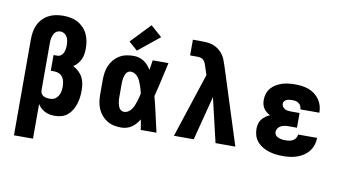

<svg xmlns="http://www.w3.org/2000/svg" viewBox="-91 -1012 2582 1441"><g transform="rotate(10 1200.0 -291.5)"><path d="M83 205V-525Q83 -554 87.5 -582.5Q92 -611 104 -637Q116 -663 136 -684Q156 -705 181 -718.5Q206 -732 234.5 -737.5Q263 -743 292 -743Q320 -743 348 -738Q376 -733 401 -720Q426 -707 446 -686.5Q466 -666 478.5 -640.5Q491 -615 496 -587Q501 -559 501 -531Q501 -510 498 -488.5Q495 -467 486 -447.5Q477 -428 463 -411.5Q449 -395 431 -384Q454 -372 473.5 -354Q493 -336 505 -313Q517 -290 521 -264Q525 -238 525 -212Q525 -186 521.5 -160Q518 -134 510 -109.5Q502 -85 488.5 -62.5Q475 -40 455 -23Q435 -6 409.5 1Q384 8 358 8Q339 8 320 4.5Q301 1 284 -7.5Q267 -16 252.5 -29Q238 -42 228 -59V205ZM297 -112Q310 -112 322.5 -115Q335 -118 345 -126Q355 -134 362 -145Q369 -156 373 -168Q377 -180 378.5 -192.5Q380 -205 380 -218Q380 -236 376.5 -254.5Q373 -273 362.5 -288.5Q352 -304 335 -312Q318 -320 300 -320H271V-440H300Q315 -440 327 -449Q339 -458 345 -471Q351 -484 353.5 -499Q356 -514 356 -528Q356 -544 353.5 -560.5Q351 -577 343.5 -591Q336 -605 322 -614Q308 -623 292 -623Q281 -623 270.5 -619Q260 -615 252.5 -607Q245 -599 240.5 -589Q236 -579 233 -568.5Q230 -558 229 -547Q228 -536 228 -525V-161L229 -158Q229 -147 235.5 -137Q242 -127 252.5 -121.5Q263 -116 274.5 -114Q286 -112 297 -112Z M865 8Q837 8 809.5 2.5Q782 -3 758 -17.5Q734 -32 715.5 -53.5Q697 -75 686 -101Q675 -127 671 -154.5Q667 -182 667 -210V-320Q667 -348 671 -375.5Q675 -403 686 -429Q697 -455 715.5 -476.5Q734 -498 758 -512.5Q782 -527 809.5 -532.5Q837 -538 865 -538Q886 -538 906 -532.5Q926 -527 943.5 -515.5Q961 -504 974.5 -488.5Q988 -473 999 -455Q1002 -474 1005 -492.5Q1008 -511 1011 -530H1131Q1116 -465 1101.5 -399Q1087 -333 1070 -268Q1088 -201 1102.5 -134Q1117 -67 1133 0H1013Q1010 -20 1007 -39.5Q1004 -59 1000 -78Q989 -60 975.5 -44Q962 -28 944.5 -16Q927 -4 906.5 2Q886 8 865 8ZM865 -112Q882 -112 896.5 -121Q911 -130 921 -143.5Q931 -157 937.5 -172.5Q944 -188 949 -204Q954 -220 958.5 -236Q963 -252 966 -268Q963 -284 958.5 -299.5Q954 -315 948.5 -330.5Q943 -346 936.5 -360.5Q930 -375 920 -388Q910 -401 895.5 -409.5Q881 -418 865 -418Q855 -418 845.5 -413Q836 -408 830.5 -399.5Q825 -391 821.5 -381Q818 -371 816 -361Q814 -351 813 -340.5Q812 -330 812 -320V-210Q812 -200 813 -189.5Q814 -179 816 -169Q818 -159 821.5 -149Q825 -139 830.5 -130.5Q836 -122 845.5 -117Q855 -112 865 -112ZM881 -581 815 -639 957 -788 1043 -712Z M1266 0 1427 -491 1408 -549Q1404 -562 1399 -575Q1394 -588 1385 -598Q1376 -608 1362.5 -611.5Q1349 -615 1335 -615H1281V-735H1335Q1359 -735 1383 -733.5Q1407 -732 1430 -725Q1453 -718 1472.5 -704Q1492 -690 1507 -671.5Q1522 -653 1531 -630.5Q1540 -608 1547 -586L1734 0H1583L1504 -337L1417 0Z M2098 8Q2071 8 2044.5 5Q2018 2 1992.5 -5.5Q1967 -13 1943.5 -26.5Q1920 -40 1902 -60Q1884 -80 1875.5 -105.5Q1867 -131 1867 -158Q1867 -177 1871.5 -196Q1876 -215 1887.5 -230.5Q1899 -246 1915 -257.5Q1931 -269 1949 -277Q1934 -285 1921 -295.5Q1908 -306 1899 -320Q1890 -334 1886.5 -350Q1883 -366 1883 -383Q1883 -408 1891 -432Q1899 -456 1915.5 -474.5Q1932 -493 1953.5 -505.5Q1975 -518 1999 -525.5Q2023 -533 2048 -535.5Q2073 -538 2097 -538Q2123 -538 2149 -534.5Q2175 -531 2199.5 -522Q2224 -513 2245 -497Q2266 -481 2281 -460Q2296 -439 2303.5 -413.5Q2311 -388 2311 -362Q2311 -361 2311 -361Q2311 -361 2311 -360H2166Q2166 -360 2166 -360.5Q2166 -361 2166 -361Q2166 -373 2160.5 -385Q2155 -397 2145 -404.5Q2135 -412 2122.5 -415Q2110 -418 2097 -418Q2086 -418 2075 -417Q2064 -416 2054 -412Q2044 -408 2036 -399.5Q2028 -391 2028 -380Q2028 -368 2035 -357.5Q2042 -347 2053 -341Q2064 -335 2076 -333.5Q2088 -332 2100 -332H2165V-220H2100Q2085 -220 2070.5 -217.5Q2056 -215 2042.5 -208Q2029 -201 2020.5 -188.5Q2012 -176 2012 -161Q2012 -152 2016 -143.5Q2020 -135 2027.5 -129.5Q2035 -124 2043.5 -120.5Q2052 -117 2061 -115Q2070 -113 2079.5 -112.5Q2089 -112 2098 -112Q2112 -112 2126.5 -114.5Q2141 -117 2153.5 -124.5Q2166 -132 2173.5 -144.5Q2181 -157 2182 -171H2327Q2327 -144 2318.5 -117.5Q2310 -91 2293.5 -69.5Q2277 -48 2254 -32.5Q2231 -17 2205 -8Q2179 1 2152 4.5Q2125 8 2098 8Z"/></g></svg>

Font: Iosevka Slab Heavy Extended
Style: Regular
Weight: 900
Width: 7
Monospace: yes
Designer: Belleve Invis
Foundry: Belleve Invis
Version: Version 11.1.0; ttfautohint (v1.8.3)